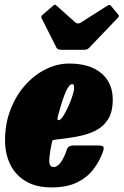

<svg xmlns="http://www.w3.org/2000/svg" viewBox="-20 -807 539 837"><path d="M2 -195Q2 -268 25.8 -329.2Q49.5 -390.5 89.5 -435.5Q129.5 -480.5 179.5 -505.2Q229.5 -530 281.5 -530Q371.5 -530 421.5 -488Q471.5 -446 471.5 -373Q471.5 -318.5 450.5 -286Q429.5 -253.5 393.8 -236.2Q358 -219 312.2 -211Q266.5 -203 217 -197.5Q210 -197 208.5 -193.8Q207 -190.5 205.5 -182.5Q194 -127 194.8 -103Q195.5 -79 214 -79Q230.5 -79 245.5 -100Q260.5 -121 271.5 -155.5Q277 -173 302.5 -173H403Q425 -173 430 -167.8Q435 -162.5 428.5 -145Q413.5 -103 386.2 -67.8Q359 -32.5 314.8 -11.2Q270.5 10 204.5 10Q137 10 92 -17Q47 -44 24.5 -90.5Q2 -137 2 -195ZM240.5 -284.5Q248 -288.5 258.5 -305.8Q269 -323 279.2 -346Q289.5 -369 296.2 -390.5Q303 -412 303 -424Q303 -431 302 -435.5Q301 -440 294 -440Q282 -440 267.5 -408.5Q253 -377 232.5 -301Q226.5 -278 240.5 -284.5ZM226.5 -598.5 160.5 -729.5Q157.5 -736 168 -744.5L211 -781.5Q217.5 -787 219.8 -786.8Q222 -786.5 227 -782L308 -709.5Q319 -700 333 -709L448.5 -782.5Q455.5 -786.5 458.8 -785.5Q462 -784.5 465.5 -779.5L494.5 -744.5Q499 -739 498.5 -736.5Q498 -734 492 -727.5L368.5 -598.5Q363 -592.5 357 -591.2Q351 -590 340 -590H247.5Q231 -590 226.5 -598.5Z"/></svg>

Font: Besley* Condensed Fatface
Style: Italic
Weight: 900
Width: 3
Italic angle: -13°
Designer: Owen Earl
Foundry: indestructible type*
Version: Version 3.000; ttfautohint (v1.8.3)